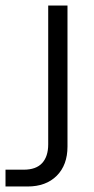

<svg xmlns="http://www.w3.org/2000/svg" viewBox="-98 -530 342 697"><path d="M-78 147V86H-12Q33 86 55 62Q77 38 77 -6V-510H147V2Q147 69 108 108Q69 147 2 147Z"/></svg>

Font: MuseoModerno Thin Light
Style: Regular
Weight: 300
Version: Version 1.003